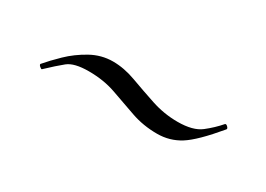

<svg xmlns="http://www.w3.org/2000/svg" viewBox="-18 -367 478 345"><g transform="rotate(30 221.5 -194.0)"><path d="M55 -154Q54 -153 50.5 -156Q47 -159 48 -161Q59 -174 75.5 -190Q92 -206 113.5 -218Q135 -230 159 -230Q182 -230 206.5 -221Q231 -212 258 -203Q285 -194 313 -194Q345 -194 361 -206.5Q377 -219 389 -233Q391 -235 394.5 -231.5Q398 -228 396 -226Q361 -184 339.5 -170.5Q318 -157 292 -157Q263 -157 237.5 -166Q212 -175 186.5 -184Q161 -193 130 -193Q100 -193 87 -182.5Q74 -172 55 -154Z"/></g></svg>

Font: Cormorant Light Light
Style: Italic
Weight: 300
Italic angle: -10°
Version: Version 4.000